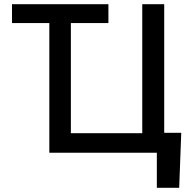

<svg xmlns="http://www.w3.org/2000/svg" viewBox="-20 -727 914 914"><path d="M496.1 -617.2H317.4V-92.8H657.2V-707H761.7V-94.7H842.8L833 167H726.6V0H214.8V-617.2H37.1V-707H496.1Z"/></svg>

Font: Pretendard Std Medium
Style: Regular
Weight: 500
Designer: Base glyphs from Inter by Rasmus Andersson; Hangeul glyphs from Noto Sans CJK(Source Han Sans) by Jang Soo-young and Kan
Foundry: Kil Hyung-jin
Version: Version 1.309